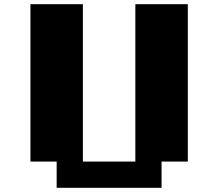

<svg xmlns="http://www.w3.org/2000/svg" viewBox="-20 -895 1040 915"><path d="M125 -875H375V-125H625V-875H875V-125H750V0H250V-125H125Z"/></svg>

Font: Dogica
Style: Bold
Weight: 700
Monospace: yes
Designer: Roberto Mocci
Version: Version 001.000